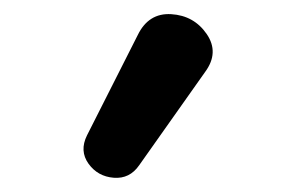

<svg xmlns="http://www.w3.org/2000/svg" viewBox="-20 -798 424 275"><path d="M104.6 -604.1 177.3 -747.8Q192.8 -779.7 225.3 -777.7Q257.9 -775.7 276.1 -749.2Q294.2 -722.7 273.9 -695.1L179.4 -561.4Q165.8 -541.6 142.9 -543.4Q120 -545.2 106.8 -563.5Q93.6 -581.9 104.6 -604.1Z"/></svg>

Font: SN Pro Thin
Style: Regular
Weight: 200
Designer: Tobias Whetton
Foundry: Supernotes
Version: Version 1.003;Glyphs 3.3 (3324)